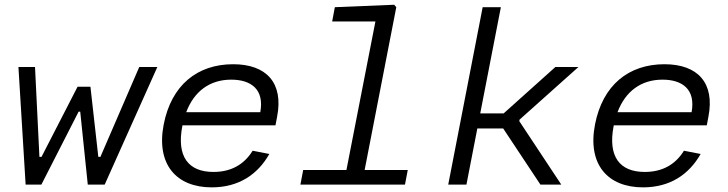

<svg xmlns="http://www.w3.org/2000/svg" viewBox="-20 -796 3140 828"><path d="M59.5 -507 90.5 0H158.5L319 -314.5H326L358.5 0H431.5L658.5 -507H580.5L413 -119.5H404L370 -422H314.5L159 -119.5H150L131 -507Z M686 -259.5C652.5 -86.5 741 12 893 12C1009 12 1091 -43 1141.5 -132L1069.5 -146C1031 -83.5 973 -54.5 900.5 -54.5C792.5 -54.5 740.5 -120.5 766.5 -253.5L767 -255.5H1168L1175 -292.5C1203.5 -438 1129.5 -519 985.5 -519C830.5 -519 719 -428.5 686 -259.5ZM783 -312C817 -402.5 885 -452.5 977 -452.5C1063.5 -452.5 1120.5 -410 1102.5 -312Z M1275.5 0H1726.5L1738.5 -63H1552.5L1689 -765L1680 -775.5L1424 -765L1412.5 -703.5H1599L1474 -63H1287.5Z M1991.5 0 2038.5 -242H2150L2310.5 0H2400.5L2219.5 -273.5L2220.5 -280L2474.5 -507H2375L2152 -307H2051L2140 -765H2061.5L1913 0Z M2546 -259.5C2512.5 -86.5 2601 12 2753 12C2869 12 2951 -43 3001.5 -132L2929.5 -146C2891 -83.5 2833 -54.5 2760.5 -54.5C2652.5 -54.5 2600.5 -120.5 2626.5 -253.5L2627 -255.5H3028L3035 -292.5C3063.5 -438 2989.5 -519 2845.5 -519C2690.5 -519 2579 -428.5 2546 -259.5ZM2643 -312C2677 -402.5 2745 -452.5 2837 -452.5C2923.5 -452.5 2980.5 -410 2962.5 -312Z"/></svg>

Font: Monaspace Neon Light
Style: Italic
Weight: 300
Italic angle: -11°
Designer: Riley Cran & the Lettermatic Team
Foundry: Lettermatic
Version: Version 1.200 (Monaspace Neon)